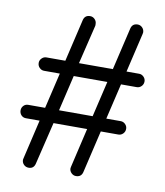

<svg xmlns="http://www.w3.org/2000/svg" viewBox="-72 -660 618 720"><g transform="rotate(10 237.5 -300.0)"><path d="M395 -232Q405 -232 412.5 -224.5Q420 -217 420 -207Q420 -196 412.5 -188.5Q405 -181 395 -181H328L290 -19Q285 0 265 0Q255 0 247.5 -7.5Q240 -15 240 -25Q240 -27 241 -31L276 -181H148L109 -19Q104 0 85 0Q74 0 66.5 -7.5Q59 -15 59 -26Q59 -28 60 -31L95 -181H43Q32 -181 25 -188.5Q18 -196 18 -207Q18 -217 25 -224.5Q32 -232 43 -232H107L139 -368H79Q69 -368 61.5 -375.5Q54 -383 54 -394Q54 -404 61.5 -411.5Q69 -419 79 -419H151L189 -581Q194 -600 214 -600Q224 -600 231.5 -592.5Q239 -585 239 -574Q239 -572 239 -568L203 -419H332L370 -581Q375 -600 395 -600Q405 -600 412.5 -592.5Q420 -585 420 -574Q420 -572 419 -568L384 -419H432Q442 -419 449.5 -411.5Q457 -404 457 -394Q457 -383 449.5 -375.5Q442 -368 432 -368H372L340 -232ZM160 -232H288L320 -368H192Z"/></g></svg>

Font: Libertine Sup
Style: Regular
Weight: 400
Designer: Bastien Sozeau
Foundry: NBR — Bastien Sozeau
Version: Version 2.003; ttfautohint (v1.8.4.7-5d5b);gftools[0.9.33]